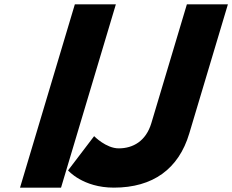

<svg xmlns="http://www.w3.org/2000/svg" viewBox="-20 -845 1065 880"><path d="M511 -825H323L71.8 15H259.8ZM1024.5 -825H836.5L673.8 -281C649 -198 589.5 -165 524.1 -165C466.1 -165 411.4 -221 411.4 -221L291.9 -64C291.9 -64 359 15 501.8 15C681.3 15 799 -71 847.4 -233Z"/></svg>

Font: Hussar
Style: BdSuprExtOblThree
Weight: 700
Foundry: Cannot Into Space Fonts
Version: Version 2.00